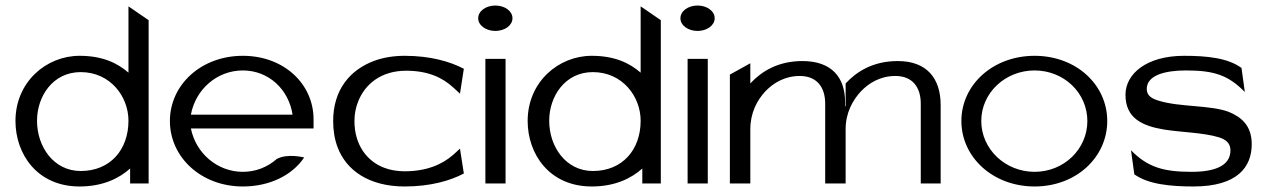

<svg xmlns="http://www.w3.org/2000/svg" viewBox="-20 -664 4583 695"><path d="M36 -226C36 -107 114 11 268 11C353 11 412 -19 451 -54V0H518V-591L445 -641V-401C406 -435 352 -462 268 -462C148 -462 36 -368 36 -226ZM114 -227C114 -315 171 -403 272 -403C379 -403 445 -315 445 -227C445 -123 380 -45 272 -45C175 -45 114 -132 114 -227Z M595 -226C595 -95 708 11 859 11C958 11 1039 -31 1081 -94C1081 -94 1019 -110 981 -88C948 -59 906 -42 859 -42C767 -42 689 -109 671 -199H1115V-232C1115 -360 1008 -462 859 -462C708 -462 595 -357 595 -226ZM671 -249C688 -341 766 -409 859 -409C952 -409 1025 -341 1039 -249Z M1186 -226C1186 -192 1191 -160 1202 -131C1233 -48 1315 11 1445 11C1538 11 1610 -10 1659 -36L1645 -126L1621 -104C1580 -68 1523 -44 1445 -44C1419 -44 1393 -48 1370 -57C1307 -81 1263 -141 1263 -226C1263 -252 1268 -276 1277 -298C1302 -360 1360 -408 1450 -408C1528 -408 1581 -384 1621 -347L1645 -325L1659 -415C1610 -441 1538 -462 1445 -462C1405 -462 1368 -456 1335 -444C1246 -411 1186 -338 1186 -226Z M1711 -598C1711 -572 1739 -552 1773 -552C1807 -552 1835 -572 1835 -598C1835 -624 1807 -644 1773 -644C1739 -644 1711 -624 1711 -598ZM1737 0H1810V-451H1737Z M1890 -226C1890 -107 1968 11 2122 11C2207 11 2266 -19 2305 -54V0H2372V-591L2299 -641V-401C2260 -435 2206 -462 2122 -462C2002 -462 1890 -368 1890 -226ZM1968 -227C1968 -315 2025 -403 2126 -403C2233 -403 2299 -315 2299 -227C2299 -123 2234 -45 2126 -45C2029 -45 1968 -132 1968 -227Z M2443 -598C2443 -572 2471 -552 2505 -552C2539 -552 2567 -572 2567 -598C2567 -624 2539 -644 2505 -644C2471 -644 2443 -624 2443 -598ZM2469 0H2542V-451H2469Z M2622 0H2696V-196C2696 -255 2720 -301 2751 -334C2779 -363 2820 -389 2875 -389C2938 -389 2967 -347 2967 -289V0H3039H3041V-196C3041 -255 3066 -301 3097 -334C3125 -363 3166 -389 3221 -389C3284 -389 3313 -347 3313 -289V0H3385V-284C3385 -379 3336 -443 3230 -443C3140 -443 3081 -405 3041 -362V-280L3039 -279V-295C3039 -383 2991 -443 2885 -443C2795 -443 2736 -405 2696 -362V-435L2622 -394Z M3460 -226C3460 -95 3574 11 3725 11C3876 11 3988 -95 3988 -226C3988 -357 3876 -462 3725 -462C3574 -462 3460 -357 3460 -226ZM3532 -226C3532 -328 3619 -409 3725 -409C3831 -409 3916 -328 3916 -226C3916 -124 3831 -42 3725 -42C3619 -42 3532 -124 3532 -226Z M4054 -321C4054 -235 4116 -208 4194 -195C4256 -185 4337 -184 4392 -167C4414 -160 4434 -148 4434 -120C4434 -63 4376 -42 4293 -42C4191 -42 4134 -59 4074 -120L4086 -33C4136 3 4216 11 4300 11C4461 11 4511 -61 4511 -142C4511 -209 4474 -240 4428 -259C4362 -284 4251 -276 4176 -299C4152 -306 4131 -316 4131 -342C4131 -392 4198 -409 4273 -409C4375 -409 4426 -392 4486 -331L4474 -418C4425 -454 4350 -462 4266 -462C4129 -462 4054 -396 4054 -321Z"/></svg>

Font: Charger Sport
Style: DfExt
Weight: 400
Designer: Jasper
Foundry: Cannot Into Space Fonts
Version: Version 1.1